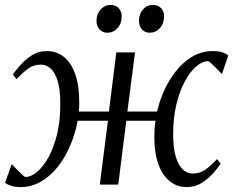

<svg xmlns="http://www.w3.org/2000/svg" viewBox="-34 -750 947 780"><path d="M50 10Q27.5 10 12.2 5.2Q-3 0.5 -13.5 -7.5L13.5 -83Q15.5 -81.5 23 -73.5Q30.5 -65.5 40.2 -55.8Q50 -46 58.2 -38.5Q66.5 -31 69.5 -31Q92 -31 116.8 -51.8Q141.5 -72.5 163 -111.2Q184.5 -150 197.8 -204.5Q211 -259 211 -326.5Q211 -386.5 200 -421.8Q189 -457 171.2 -472.2Q153.5 -487.5 132.5 -487.5Q103 -487.5 80.8 -471.5Q58.5 -455.5 33.5 -428.5L18 -447Q27.5 -461 47 -483.8Q66.5 -506.5 94 -524.5Q121.5 -542.5 156.5 -542.5Q195 -542.5 224.8 -519.5Q254.5 -496.5 271.2 -450Q288 -403.5 288 -334Q288 -324.5 287.5 -315Q287 -305.5 286 -297H408.5L438.5 -537H514.5L483.5 -297H604Q620 -364.5 652.8 -420.2Q685.5 -476 730.8 -509.2Q776 -542.5 830 -542.5Q852.5 -542.5 867.8 -538Q883 -533.5 893.5 -524.5L867.5 -449.5Q865.5 -451 858 -459Q850.5 -467 840.5 -476.8Q830.5 -486.5 822.5 -494Q814.5 -501.5 811.5 -501.5Q788.5 -501.5 763.8 -480.5Q739 -459.5 717.5 -420.5Q696 -381.5 682.8 -326.8Q669.5 -272 669.5 -205.5Q669.5 -148 680.2 -112.8Q691 -77.5 709 -61.2Q727 -45 748.5 -45Q777 -45 799 -60Q821 -75 848 -104L862.5 -85Q853.5 -71.5 834.2 -48.8Q815 -26 787.2 -8Q759.5 10 724 10Q686 10 656.5 -13Q627 -36 610 -81.2Q593 -126.5 593 -193Q593 -208.5 594 -224.8Q595 -241 597.5 -259.5H479L446.5 0H371.5L404.5 -259.5H281.5Q271 -203.5 249.5 -154.5Q228 -105.5 197.8 -68.8Q167.5 -32 130 -11Q92.5 10 50 10ZM401 -617Q383 -617 370.2 -631Q357.5 -645 358 -667.5Q358.5 -693.5 375 -711.8Q391.5 -730 415 -730Q436.5 -730 448.5 -716.5Q460.5 -703 460.5 -683.5Q460 -654 443.2 -635.5Q426.5 -617 401 -617ZM573.5 -617Q555 -617 542.5 -631Q530 -645 530.5 -667.5Q531 -693.5 547 -711.8Q563 -730 587 -730Q608.5 -730 620.8 -716.5Q633 -703 632.5 -683.5Q632.5 -654 615.5 -635.5Q598.5 -617 573.5 -617Z"/></svg>

Font: Merriweather 60pt Light
Style: Italic
Weight: 300
Italic angle: -7.8°
Version: Version 2.101